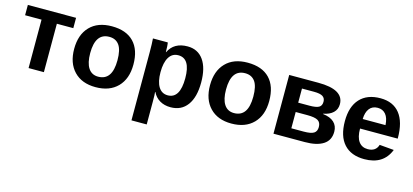

<svg xmlns="http://www.w3.org/2000/svg" viewBox="-62 -1000 3591 1668"><g transform="rotate(15 1733.5 -166.5)"><path d="M28.3 -528.3H461.9V-435.5H314V0H176.3V-435.5H28.3Z M1048.3 -264.6Q1048.3 -136.2 977.1 -63.2Q905.8 9.8 779.8 9.8Q656.2 9.8 585.9 -63.5Q515.6 -136.7 515.6 -264.6Q515.6 -392.1 585.9 -465.1Q656.2 -538.1 782.7 -538.1Q912.1 -538.1 980.2 -467.5Q1048.3 -397 1048.3 -264.6ZM904.8 -264.6Q904.8 -358.9 874 -401.4Q843.3 -443.8 784.7 -443.8Q659.7 -443.8 659.7 -264.6Q659.7 -176.3 690.2 -130.1Q720.7 -84 778.3 -84Q904.8 -84 904.8 -264.6Z M1657.2 -266.6Q1657.2 -134.3 1604.2 -62.3Q1551.3 9.8 1454.6 9.8Q1398.9 9.8 1357.7 -14.4Q1316.4 -38.6 1294.4 -84H1291.5Q1294.4 -69.3 1294.4 4.9V207.5H1157.2V-406.7Q1157.2 -481.4 1153.3 -528.3H1286.6Q1289.1 -519.5 1290.8 -493.7Q1292.5 -467.8 1292.5 -442.4H1294.4Q1340.8 -539.6 1463.4 -539.6Q1555.7 -539.6 1606.4 -468.5Q1657.2 -397.5 1657.2 -266.6ZM1514.2 -266.6Q1514.2 -444.3 1405.3 -444.3Q1350.6 -444.3 1321.5 -396.5Q1292.5 -348.6 1292.5 -262.7Q1292.5 -177.2 1321.5 -130.6Q1350.6 -84 1404.3 -84Q1514.2 -84 1514.2 -266.6Z M2270 -264.6Q2270 -136.2 2198.7 -63.2Q2127.4 9.8 2001.5 9.8Q1877.9 9.8 1807.6 -63.5Q1737.3 -136.7 1737.3 -264.6Q1737.3 -392.1 1807.6 -465.1Q1877.9 -538.1 2004.4 -538.1Q2133.8 -538.1 2201.9 -467.5Q2270 -397 2270 -264.6ZM2126.5 -264.6Q2126.5 -358.9 2095.7 -401.4Q2064.9 -443.8 2006.3 -443.8Q1881.3 -443.8 1881.3 -264.6Q1881.3 -176.3 1911.9 -130.1Q1942.4 -84 2000 -84Q2126.5 -84 2126.5 -264.6Z M2640.6 -528.3Q2870.1 -528.3 2870.1 -396Q2870.1 -350.1 2838.9 -320.1Q2807.6 -290 2751.5 -279.8V-276.4Q2816.9 -268.6 2850.8 -236.8Q2884.8 -205.1 2884.8 -152.3Q2884.8 -75.7 2826.4 -37.8Q2768.1 0 2661.1 0H2378.9V-528.3ZM2516.6 -85.4H2627.4Q2691.9 -85.4 2718.3 -101.8Q2744.6 -118.2 2744.6 -157.2Q2744.6 -198.7 2716.8 -215.3Q2689 -231.9 2622.1 -231.9H2516.6ZM2516.6 -442.9V-315.9H2618.2Q2677.7 -315.9 2702.4 -330.1Q2727.1 -344.2 2727.1 -379.9Q2727.1 -412.6 2703.6 -427.7Q2680.2 -442.9 2624.5 -442.9Z M3196.8 9.8Q3077.6 9.8 3013.7 -60.8Q2949.7 -131.3 2949.7 -266.6Q2949.7 -397.5 3014.6 -467.8Q3079.6 -538.1 3198.7 -538.1Q3312.5 -538.1 3372.6 -462.6Q3432.6 -387.2 3432.6 -241.7V-237.8H3093.8Q3093.8 -160.6 3122.3 -121.3Q3150.9 -82 3203.6 -82Q3276.4 -82 3295.4 -145L3424.8 -133.8Q3368.7 9.8 3196.8 9.8ZM3196.8 -451.7Q3148.4 -451.7 3122.3 -418Q3096.2 -384.3 3094.7 -323.7H3299.8Q3295.9 -387.7 3269 -419.7Q3242.2 -451.7 3196.8 -451.7Z"/></g></svg>

Font: Arial
Style: Bold
Weight: 700
Designer: Steve Matteson
Foundry: Ascender Corporation
Version: Version 2.00.3